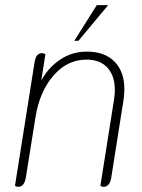

<svg xmlns="http://www.w3.org/2000/svg" viewBox="-20 -720 550 744"><path d="M38 0 114 -479Q119 -514 143 -514Q149 -514 156 -510L140 -408Q167 -458 213 -489Q259 -520 317 -520Q386 -520 424 -481Q462 -442 462 -374Q462 -356 459 -335L411 -31Q405 4 381 4Q376 4 369 0L422 -335Q425 -355 425 -371Q425 -426 396.5 -457.5Q368 -489 315 -489Q241 -489 187 -427Q133 -365 117 -263L80 -31Q74 4 50 4Q45 4 38 0ZM355 -700H399L284 -562H268Z"/></svg>

Font: Thasadith
Style: Italic
Weight: 400
Italic angle: -9°
Designer: Cadson Demak Co.,Ltd.
Foundry: Cadson Demak Co.,Ltd.
Version: Version 1.000; ttfautohint (v1.6)